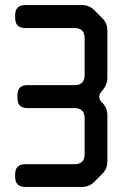

<svg xmlns="http://www.w3.org/2000/svg" viewBox="-20 -731 495 760"><path d="M80 9H304Q333 9 353 -11L385 -43Q405 -63 405 -92V-274Q405 -304 385 -324L383 -326Q373 -336 373 -348Q373 -361 385 -373Q405 -395 405 -423V-610Q405 -639 385 -659L353 -691Q333 -711 304 -711H80Q40 -711 40 -671V-660Q40 -620 80 -620H275Q315 -620 315 -580V-434Q315 -394 275 -394H89Q49 -394 49 -354V-343Q49 -303 89 -303H275Q315 -303 315 -263V-121Q315 -81 275 -81H80Q40 -81 40 -41V-31Q40 9 80 9Z"/></svg>

Font: WDXL Lubrifont SC
Style: Regular
Weight: 400
Designer: [WDXL Lubrifont] Copyright 2020-2022 (c) NightFurySL2001, Skr-ZERO; [ZCOOL QingKe HuangYou] Copyright 2018-2022 (c) The 
Version: Version 2.001;hotconv 1.1.1;makeotfexe 2.6.0